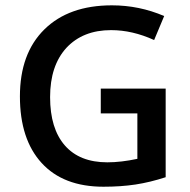

<svg xmlns="http://www.w3.org/2000/svg" viewBox="-20 -695 716 724"><path d="M360 -267.4V-361H604.7V-26.8Q546 -7.6 490.9 0.8Q435.8 9.1 370.1 9.1Q218.9 9.1 137 -80.4Q55.1 -169.9 55.1 -331.6Q55.1 -493.4 147.4 -584.2Q239.6 -674.9 401.9 -674.9Q505.1 -674.9 599.1 -634.5L561.2 -544Q479.3 -581.4 398.9 -581.4Q292.7 -581.4 230.5 -514.7Q168.9 -447.4 168.9 -328.9Q168.9 -210.3 224.5 -146.6Q280.1 -82.9 384.7 -82.9Q436.8 -82.9 498 -96.1V-267.4Z"/></svg>

Font: Khula SemiBold
Style: Regular
Weight: 600
Designer: Erin McLaughlin, Steve Matteson
Version: Version 1.002;PS 1.0;hotconv 1.0.72;makeotf.lib2.5.5900; ttf